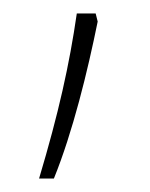

<svg xmlns="http://www.w3.org/2000/svg" viewBox="-20 -136 223 285"><path d="M125 -104 122 -116H94C83 -40 67 32 38 129H60C88 60 110 -30 125 -104Z"/></svg>

Font: Noto Sans Meetei Mayek Thin
Style: Regular
Weight: 100
Designer: Monotype Design Team and Neelakash Kshetrimayum
Foundry: Monotype Imaging Inc.
Version: Version 2.002